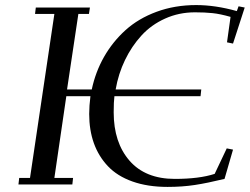

<svg xmlns="http://www.w3.org/2000/svg" viewBox="-20 -732 991 762"><path d="M53.2 0 56.2 -25.9H99.1L195.8 -676.8H119.1L122.1 -702.1H336.9L333 -676.8H291L246.1 -377H344.2Q358.9 -446.3 392.8 -506.1Q426.8 -565.9 478 -612.3Q529.3 -658.7 601.6 -685.3Q673.8 -711.9 758.8 -711.9Q834.5 -711.9 919.9 -688L926.8 -707L951.2 -702.1L904.8 -559.1L880.9 -564L895 -665Q853.5 -676.8 823.5 -679.9Q793.5 -683.1 753.9 -683.1Q690.4 -683.1 635.5 -658.4Q580.6 -633.8 541.5 -591.1Q502.4 -548.3 476.1 -493.7Q449.7 -439 439 -377H778.8L775.9 -350.1H434.1Q431.2 -328.1 431.2 -286.1Q431.2 -166.5 494.1 -94.2Q557.1 -22 673.8 -22Q771 -22 832 -42L879.9 -143.1L904.8 -138.2L871.1 -22Q802.7 -5.4 752.9 2.2Q703.1 9.8 645 9.8Q565.9 9.8 505.6 -11.7Q445.3 -33.2 408.2 -72.5Q371.1 -111.8 352.5 -163.8Q334 -215.8 334 -279.8Q334 -312 338.9 -350.1H243.2L195.8 -25.9H270L267.1 0Z"/></svg>

Font: Dehuti Alt
Style: Bold-Italic
Weight: 700
Version: Version 1.2